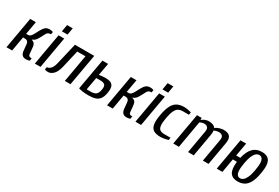

<svg xmlns="http://www.w3.org/2000/svg" viewBox="66 -1654 3839 2638"><g transform="rotate(30 1985.5 -335.0)"><path d="M378 10Q337 10 317 -12Q297 -34 293 -75L284 -170Q282 -200 267 -215Q252 -230 229 -230H195L155 0H65L153 -500H243L207 -295H241Q257 -295 273 -308Q289 -321 307 -355L344 -425Q368 -469 393 -489.5Q418 -510 459 -510Q478 -510 495.5 -505Q513 -500 513 -500L506 -460Q476 -460 461.5 -450Q447 -440 439 -425L402 -355Q379 -310 359 -291.5Q339 -273 316 -267L315 -263Q341 -257 358 -238Q375 -219 379 -170L388 -75Q389 -60 400.5 -50Q412 -40 442 -40L435 0Q435 0 418 5Q401 10 378 10Z M615 -570 634 -680H724L705 -570ZM515 0 603 -500H693L605 0Z M728 10Q706 10 691 5Q676 0 675 0L682 -40Q712 -40 740 -68Q768 -96 783 -160L863 -500H1169L1081 0H991L1067 -435H937L873 -160Q852 -70 812.5 -30Q773 10 728 10Z M1369 10Q1324 10 1286 5.5Q1248 1 1212 -10L1299 -500H1389L1354 -305Q1377 -309 1401.5 -312Q1426 -315 1456 -315Q1504 -315 1536.5 -302Q1569 -289 1581.5 -253.5Q1594 -218 1582 -150Q1571 -85 1544.5 -50.5Q1518 -16 1475 -3Q1432 10 1369 10ZM1309 -50H1379Q1424 -50 1453 -70Q1482 -90 1492 -150Q1503 -210 1481.5 -230Q1460 -250 1415 -250H1345Z M1974 10Q1933 10 1913 -12Q1893 -34 1889 -75L1880 -170Q1878 -200 1863 -215Q1848 -230 1825 -230H1791L1751 0H1661L1749 -500H1839L1803 -295H1837Q1853 -295 1869 -308Q1885 -321 1903 -355L1940 -425Q1964 -469 1989 -489.5Q2014 -510 2055 -510Q2074 -510 2091.5 -505Q2109 -500 2109 -500L2102 -460Q2072 -460 2057.5 -450Q2043 -440 2035 -425L1998 -355Q1975 -310 1955 -291.5Q1935 -273 1912 -267L1911 -263Q1937 -257 1954 -238Q1971 -219 1975 -170L1984 -75Q1985 -60 1996.5 -50Q2008 -40 2038 -40L2031 0Q2031 0 2014 5Q1997 10 1974 10Z M2211 -570 2230 -680H2320L2301 -570ZM2111 0 2199 -500H2289L2201 0Z M2509 10Q2442 10 2402.5 -13.5Q2363 -37 2352.5 -93.5Q2342 -150 2360 -250Q2378 -350 2407.5 -406.5Q2437 -463 2482.5 -486.5Q2528 -510 2590 -510Q2620 -510 2653 -504Q2686 -498 2707 -490L2700 -450H2600Q2563 -450 2534 -433.5Q2505 -417 2484.5 -373.5Q2464 -330 2450 -250Q2436 -170 2441.5 -126.5Q2447 -83 2472 -66.5Q2497 -50 2539 -50H2639L2632 -10Q2609 -3 2574 3.5Q2539 10 2509 10Z M2711 0 2799 -500H2874L2873 -470H2878Q2901 -489 2926 -499.5Q2951 -510 2985 -510Q3019 -510 3046.5 -500.5Q3074 -491 3090 -466Q3119 -488 3156.5 -499Q3194 -510 3220 -510Q3260 -510 3289.5 -497.5Q3319 -485 3332 -452.5Q3345 -420 3334 -360L3271 0H3181L3244 -360Q3253 -413 3231.5 -431.5Q3210 -450 3180 -450Q3158 -450 3136 -444Q3114 -438 3101 -430Q3103 -419 3103 -401Q3103 -383 3099 -360L3036 0H2946L3009 -360Q3018 -413 2996.5 -431.5Q2975 -450 2945 -450Q2926 -450 2907.5 -444Q2889 -438 2876 -430L2801 0Z M3734 10Q3652 10 3616 -43Q3580 -96 3594 -220H3529L3491 0H3401L3489 -500H3579L3542 -290H3607Q3635 -406 3689 -458Q3743 -510 3825 -510Q3885 -510 3921 -485.5Q3957 -461 3967 -404.5Q3977 -348 3960 -250Q3943 -153 3912.5 -96Q3882 -39 3838 -14.5Q3794 10 3734 10ZM3743 -45Q3768 -45 3791.5 -63Q3815 -81 3835.5 -125.5Q3856 -170 3870 -250Q3884 -330 3880 -374.5Q3876 -419 3858.5 -437Q3841 -455 3816 -455Q3791 -455 3767.5 -437Q3744 -419 3724 -374.5Q3704 -330 3690 -250Q3676 -170 3680 -125.5Q3684 -81 3701 -63Q3718 -45 3743 -45Z"/></g></svg>

Font: Cuprum
Style: Italic
Weight: 400
Italic angle: -10°
Designer: Jovanny Lemonad
Foundry: Jovanny Lemonad
Version: Version 3.000